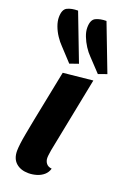

<svg xmlns="http://www.w3.org/2000/svg" viewBox="-162 -884 647 959"><g transform="rotate(20 161.5 -404.0)"><path d="M279 -564 214 -633Q198 -649 183.5 -671.5Q169 -694 159.5 -718.5Q150 -743 150 -764Q150 -806 173 -817Q196 -828 229 -828L324 -580ZM127 -564 63 -633Q47 -649 32 -671.5Q17 -694 8 -718.5Q-1 -743 -1 -764Q-1 -806 21.5 -817Q44 -828 78 -828L173 -580ZM122 20Q81 20 56 -2Q31 -24 31 -66Q31 -81 34 -105Q37 -129 42 -155.5Q47 -182 51.5 -206Q56 -230 59 -245L112 -510L269 -526L190 -127Q189 -119 187 -106.5Q185 -94 185 -85Q185 -68 194.5 -55.5Q204 -43 224 -41Q218 -20 202.5 -6.5Q187 7 165.5 13.5Q144 20 122 20Z"/></g></svg>

Font: Sansita Swashed Light SemiBold
Style: Regular
Weight: 600
Version: Version 1.003